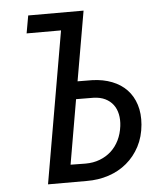

<svg xmlns="http://www.w3.org/2000/svg" viewBox="-52 -757 690 803"><g transform="rotate(-5 293.5 -355.5)"><path d="M96.2 -710.9H328.6L277.8 -418.5L339.8 -418Q385.3 -416.5 422.1 -402.1Q459 -387.7 483.9 -361.6Q508.8 -335.4 520.5 -298.3Q532.2 -261.2 528.3 -214.8Q523.9 -164.1 502.9 -124Q481.9 -84 448.7 -56.2Q415.5 -28.3 372.1 -13.9Q328.6 0.5 279.3 0H117.2L227.5 -636.7H83ZM265.1 -344.7 218.3 -73.7 281.2 -72.8Q314 -72.8 341.3 -83.3Q368.7 -93.8 389.2 -112.5Q409.7 -131.3 422.6 -157.7Q435.5 -184.1 439.5 -216.3Q442.9 -243.2 438 -266.4Q433.1 -289.6 420.4 -306.4Q407.7 -323.2 387.2 -333.3Q366.7 -343.3 338.4 -344.2Z"/></g></svg>

Font: Roboto Mono
Style: Italic
Weight: 400
Designer: Google
Version: Version 2.000985; 2015; ttfautohint (v1.3)